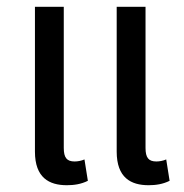

<svg xmlns="http://www.w3.org/2000/svg" viewBox="-20 -537 543 566"><path d="M177 9C198 9 219 6 239 -4L229 -67C220 -63 209 -61 200 -61C177 -61 168 -72 168 -101V-517H83V-90C83 -13 125 9 177 9ZM418 9C439 9 460 6 480 -4L470 -67C461 -63 450 -61 441 -61C418 -61 409 -72 409 -101V-517H324V-90C324 -13 366 9 418 9Z"/></svg>

Font: Noto Sans Thai UI Condensed
Style: Regular
Weight: 400
Width: 3
Designer: Monotype Design Team
Foundry: Monotype Imaging Inc.
Version: Version 1.901